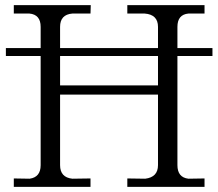

<svg xmlns="http://www.w3.org/2000/svg" viewBox="-20 -731 853 751"><path d="M811 -512H674V-85Q674 -37 717 -32L780 -33V0H478V-33L548 -32Q598 -38 598 -85V-361H215V-85Q215 -37 263 -32L334 -33V0H34V-33L96 -32Q139 -38 139 -85V-512H3V-543H139V-626Q139 -674 95 -678H34V-711H335L334 -678H263Q215 -674 215 -626V-543H598V-626Q598 -674 546 -678H478V-711H780V-678H717Q674 -674 674 -626V-543H811ZM598 -397V-512H215V-397Z"/></svg>

Font: cwTeXMing
Style: Medium
Weight: 500
Version: Version 1.17